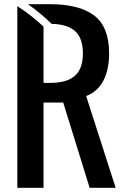

<svg xmlns="http://www.w3.org/2000/svg" viewBox="-20 -895 581 915"><path d="M500 -640.6Q500 -562.5 472.2 -509.8Q444.3 -457 390.6 -437.5L531.2 0H407.2L281.2 -406.2H187.5V0H62.5V-865.7Q128.4 -823.7 187.5 -768.1V-500H218.8Q257.3 -500 285.9 -507.6Q314.5 -515.1 334.7 -532Q355 -548.8 365 -575.7Q375 -602.5 375 -640.6Q375 -713.4 337.9 -746.6Q300.8 -779.8 226.1 -781.2Q172.9 -833 113.3 -875H218.8Q358.4 -875 429.2 -820.8Q500 -766.6 500 -640.6Z"/></svg>

Font: Oswald
Style: Stencbab
Weight: 400
Designer: Mathieu Le Lay
Foundry: Mathieu Le Lay
Version: Version 1.000